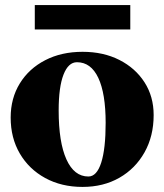

<svg xmlns="http://www.w3.org/2000/svg" viewBox="-20 -720 647 756"><path d="M305 16Q222 16 158 -19Q94 -54 58 -115.5Q22 -177 22 -257Q22 -333 58 -391.5Q94 -450 158 -483Q222 -516 305 -516Q387 -516 450 -484Q513 -452 549 -396Q585 -340 585 -267Q585 -184 549 -120Q513 -56 450 -20Q387 16 305 16ZM328 -25Q361 -25 378.5 -79.5Q396 -134 396 -236Q396 -352 367 -413.5Q338 -475 283 -475Q249 -475 230 -426Q211 -377 211 -285Q211 -160 241.5 -92.5Q272 -25 328 -25ZM117 -604V-700H493V-604Z"/></svg>

Font: Wittgenstein Black
Style: Regular
Weight: 900
Designer: Jörg Drees
Foundry: Jörg Drees
Version: Version 1.303; ttfautohint (v1.8.4.7-5d5b)